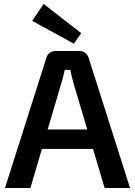

<svg xmlns="http://www.w3.org/2000/svg" viewBox="-20 -947 680 967"><path d="M381 -690Q397 -690 409 -681Q421 -672 426 -657L635 0H507L349 -532Q345 -548 341 -564Q337 -580 334 -595H306Q303 -580 299 -564Q295 -548 290 -532L133 0H5L214 -657Q218 -672 230.5 -681Q243 -690 259 -690ZM497 -295V-197H142V-295ZM200 -927 389 -780 352 -727 142 -842Z"/></svg>

Font: Exo 2 SemiBold
Style: Regular
Weight: 600
Designer: Natanael Gama
Foundry: Natanael Gama
Version: Version 2.010